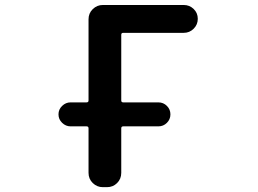

<svg xmlns="http://www.w3.org/2000/svg" viewBox="-20 -775 1040 774"><path d="M394.5 -20.5Q371.1 -20.5 354 -37.1Q336.9 -53.7 336.9 -78.1V-257.8Q336.9 -265.6 329.1 -265.6H264.6Q245.1 -265.6 230.5 -279.8Q215.8 -293.9 215.8 -314Q215.8 -334 230.5 -348.1Q245.1 -362.3 264.6 -362.3H329.1Q336.9 -362.3 336.9 -370.1V-697.3Q336.9 -721.7 354 -738.3Q371.1 -754.9 394.5 -754.9H720.7Q744.1 -754.9 760.7 -738.8Q777.3 -722.7 777.3 -699.2Q777.3 -675.8 760.7 -659.2Q744.1 -642.6 720.7 -642.6H476.6Q468.8 -642.6 468.8 -634.8V-370.1Q468.8 -362.3 476.6 -362.3H618.2Q638.7 -362.3 652.8 -348.1Q667 -334 667 -314Q667 -293.9 652.8 -279.8Q638.7 -265.6 618.2 -265.6H476.6Q468.8 -265.6 468.8 -257.8V-78.1Q468.8 -53.7 452.1 -37.1Q435.5 -20.5 411.1 -20.5Z"/></svg>

Font: Rounded Mgen+ 1m medium
Style: Regular
Weight: 500
Designer: [Source Han Sans]
Ryoko NISHIZUKA  (kana & ideographs); Paul D. Hunt (Latin, Greek & Cyrillic); Wenlong ZHANG  (bopomofo
Version: Version 1.059.20150602